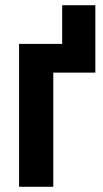

<svg xmlns="http://www.w3.org/2000/svg" viewBox="-20 -715 395 735"><path d="M345 -695V-437H184V0H53V-547H218V-695Z"/></svg>

Font: Noto Sans Display ExtraCondensed
Style: Bold
Weight: 700
Width: 2
Designer: Monotype Design Team
Foundry: Monotype Imaging Inc.
Version: Version 2.003